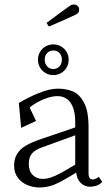

<svg xmlns="http://www.w3.org/2000/svg" viewBox="-20 -816 495 850"><path d="M42.5 -83.5Q42.5 -114.5 56.5 -136Q70.5 -157.5 95.2 -171.8Q120 -186 159 -199.5L313 -252V-276Q313 -315.5 302.8 -341.2Q292.5 -367 275 -378.8Q257.5 -390.5 234.5 -390.5Q214 -390.5 189.5 -382.5Q165 -374.5 143.8 -362.5Q122.5 -350.5 111.5 -339.5L139.5 -280.5L73.5 -250L63.5 -360Q100.5 -383 149.8 -403.2Q199 -423.5 236 -423.5Q273.5 -423.5 302.8 -411.2Q332 -399 352 -361.5Q372 -324 372 -253V-48Q372 -26 385 -22.2Q398 -18.5 417.5 -33L432.5 -11Q423 0 409 5.2Q395 10.5 378 10.5Q365 10.5 352.2 4.5Q339.5 -1.5 329.8 -15.5Q320 -29.5 317.5 -52Q274 -25.5 250 -12.5Q226 0.5 203.2 7.2Q180.5 14 154 14Q128.5 14 102.8 4Q77 -6 59.8 -28Q42.5 -50 42.5 -83.5ZM313 -87V-217L163 -162.5Q136.5 -153 122 -137Q107.5 -121 107.5 -91Q107.5 -58 125.2 -41Q143 -24 169 -24Q186.5 -24 205.2 -30.2Q224 -36.5 247.2 -49Q270.5 -61.5 313 -87ZM148 -551.5Q148 -570 157 -585.8Q166 -601.5 181.8 -610.5Q197.5 -619.5 216 -619.5Q234.5 -619.5 250.2 -610.5Q266 -601.5 275 -585.8Q284 -570 284 -551.5Q284 -533 275 -517.2Q266 -501.5 250.2 -492.5Q234.5 -483.5 216 -483.5Q197.5 -483.5 181.8 -492.5Q166 -501.5 157 -517.2Q148 -533 148 -551.5ZM254 -552Q254 -570 243.2 -581.2Q232.5 -592.5 216 -592.5Q199.5 -592.5 188.8 -581.2Q178 -570 178 -552Q178 -533.5 188.8 -522Q199.5 -510.5 216 -510.5Q232.5 -510.5 243.2 -522Q254 -533.5 254 -552ZM291 -791.5Q295 -794 298.5 -795Q302 -796 306.5 -796Q316.5 -796 323.5 -789.8Q330.5 -783.5 330.5 -773.5Q330.5 -765 326.8 -760Q323 -755 315 -751Q294 -741 257.8 -725Q221.5 -709 196.5 -698.5L186 -714.5Q207 -730.5 246.2 -759.2Q285.5 -788 291 -791.5Z"/></svg>

Font: Didactic
Style: Regular
Weight: 400
Designer: Tyler Finck
Foundry: Etcetera Type Co
Version: Version 3.007;FEAKit 1.0